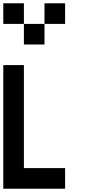

<svg xmlns="http://www.w3.org/2000/svg" viewBox="-20 -1145 540 1165"><path d="M0 0V-750H125V-125H375V0ZM0 -1000V-1125H125V-1000ZM125 -875V-1000H250V-875ZM250 -1000V-1125H375V-1000Z"/></svg>

Font: GalmuriMono7 Regular
Style: Regular
Weight: 400
Designer: Lee Minseo (quiple)
Version: Version 2.399;hotconv 1.1.1;makeotfexe 2.6.0 DEVELOPMENT